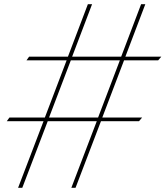

<svg xmlns="http://www.w3.org/2000/svg" viewBox="-20 -895 789 915"><path d="M441.2 -317.5H207.5L86.2 0H66.2L187.5 -317.5H12.5L25 -335H193.8L297.5 -607.5H106.2L118.8 -625H303.8L398.8 -875H418.8L323.8 -625H557.5L652.5 -875H672.5L577.5 -625H748.8L733.8 -607.5H571.2L467.5 -335H657.5L642.5 -317.5H461.2L340 0H320ZM447.5 -335 551.2 -607.5H317.5L213.8 -335Z"/></svg>

Font: Equateur
Style: Regular
Weight: 400
Designer: Ange Degheest & Eugénie Bidaut
Foundry: Velvetyne Type Foundry
Version: Version 1.000;FEAKit 1.0